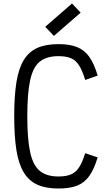

<svg xmlns="http://www.w3.org/2000/svg" viewBox="-20 -1067 640 1101"><path d="M315 14Q243 14 194.5 -7.8Q146 -29.5 116.5 -77.8Q87 -126 74.2 -205.5Q61.5 -285 61.5 -401Q61.5 -516.5 74.2 -595.8Q87 -675 116.5 -723Q146 -771 194.5 -792.5Q243 -814 315 -814Q379.5 -814 422 -797Q464.5 -780 492.2 -740.8Q520 -701.5 540 -633.5L468.5 -608.5Q452.5 -662 433.5 -691.8Q414.5 -721.5 387 -733.2Q359.5 -745 315 -745Q247.5 -745 208.5 -713.8Q169.5 -682.5 153 -607.5Q136.5 -532.5 136.5 -401Q136.5 -269.5 153 -194Q169.5 -118.5 208.5 -86.8Q247.5 -55 315 -55Q359.5 -55 387 -66.8Q414.5 -78.5 433.5 -107.5Q452.5 -136.5 468.5 -188.5L540 -164.5Q520 -97.5 492.2 -58.2Q464.5 -19 422.5 -2.5Q380.5 14 315 14ZM289 -861 239.5 -913.5 393 -1047 442.5 -994.5Z"/></svg>

Font: Victor Mono Thin
Style: Regular
Weight: 100
Monospace: yes
Designer: Rune Bjørnerås
Version: Version 1.561;gftools[0.9.30]